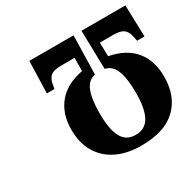

<svg xmlns="http://www.w3.org/2000/svg" viewBox="-156 -889 1097 1075"><g transform="rotate(-30 392.5 -351.5)"><path d="M785 -510H737L730 -543Q723 -576 703 -590.5Q683 -605 639 -605H551L553 -516Q659 -496 713.5 -430.5Q768 -365 768 -261Q768 -134 692 -61.5Q616 11 466 11Q372 11 305.5 -22.5Q239 -56 204 -117Q169 -178 169 -261Q169 -365 224 -431Q279 -497 385 -517L386 -602H300Q255 -602 234.5 -588Q214 -574 207 -540L201 -507H152L158 -714H444L438 -464Q392 -455 372 -404.5Q352 -354 352 -261Q352 -160 379 -108.5Q406 -57 468 -57Q530 -57 558 -108.5Q586 -160 586 -261Q586 -354 566 -404.5Q546 -455 501 -464L495 -714H779Z"/></g></svg>

Font: Noto Serif CondBlack
Style: Regular
Weight: 900
Width: 3
Designer: Monotype Design Team
Foundry: Monotype Imaging Inc.
Version: Version 1.001